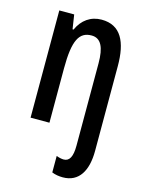

<svg xmlns="http://www.w3.org/2000/svg" viewBox="-119 -622 708 934"><g transform="rotate(15 235.5 -155.0)"><path d="M290 240C372 240 409 174 409 75V-352C409 -473 373 -550 275 -550C221 -550 178 -520 155 -468H150L139 -540H64V0H159V-274C159 -416 186 -463 248 -463C295 -463 315 -421 315 -341V74C315 129 301 155 272 155C261 155 248 152 235 147V230C252 237 271 240 290 240Z"/></g></svg>

Font: Noto Sans Gujarati ExtraCondensed Medium
Style: Regular
Weight: 500
Width: 2
Designer: Jelle Bosma - Monotype Design Team, Universal Thirst
Foundry: Monotype Imaging Inc.
Version: Version 2.106